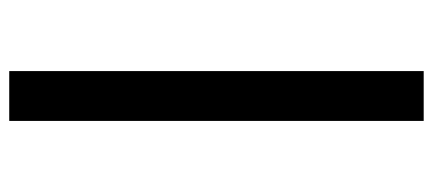

<svg xmlns="http://www.w3.org/2000/svg" viewBox="-281 -519 938 416"><g transform="rotate(90 188.0 -311.0)"><path d="M134 138V-760H242V138Z"/></g></svg>

Font: IBM Plex Sans KR SmBld
Style: Regular
Weight: 600
Designer: Mike Abbink; Paul van der Laan; Pieter van Rosmalen; Wujin Sim; Chorong Kim; Dohee Lee;
Foundry: Sandoll Inc.
Version: Version 1.002